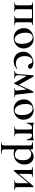

<svg xmlns="http://www.w3.org/2000/svg" viewBox="1599 -2049 725 3963"><g transform="rotate(90 1961.5 -67.5)"><path d="M497 0Q470 0 454 -1L401 -2L349 -1Q334 0 309 0Q307 0 307 -6Q307 -12 309 -12Q331 -12 341 -17Q351 -22 355 -36.5Q359 -51 359 -81V-305Q359 -338 357.5 -349Q356 -360 349.5 -363Q343 -366 323 -366H208Q187 -366 180 -363Q173 -360 171.5 -349Q170 -338 170 -303V-81Q170 -51 173.5 -36.5Q177 -22 187 -17Q197 -12 219 -12Q222 -12 222 -6Q222 0 219 0Q195 0 181 -1L132 -2L75 -1Q60 0 32 0Q29 0 29 -6Q29 -12 32 -12Q57 -12 69 -17Q81 -22 85.5 -36.5Q90 -51 90 -81V-305Q90 -335 85.5 -349.5Q81 -364 69.5 -369Q58 -374 33 -374Q30 -374 30 -380Q30 -386 33 -386H497Q499 -386 499 -380Q499 -374 497 -374Q472 -374 460 -368Q448 -362 443.5 -347.5Q439 -333 439 -303V-81Q439 -51 443.5 -36.5Q448 -22 460 -17Q472 -12 497 -12Q499 -12 499 -6Q499 0 497 0Z M561 -198Q561 -263 593.5 -308.5Q626 -354 676.5 -376.5Q727 -399 780 -399Q841 -399 886.5 -370Q932 -341 956 -293.5Q980 -246 980 -192Q980 -132 950.5 -85Q921 -38 871 -12.5Q821 13 763 13Q703 13 657 -15.5Q611 -44 586 -92.5Q561 -141 561 -198ZM885 -160Q885 -227 866.5 -277Q848 -327 816.5 -353Q785 -379 747 -379Q702 -379 678.5 -342Q655 -305 655 -233Q655 -168 673 -116.5Q691 -65 722.5 -36Q754 -7 793 -7Q837 -7 861 -46Q885 -85 885 -160Z M1047 -186Q1047 -249 1081 -296.5Q1115 -344 1168.5 -369.5Q1222 -395 1277 -395Q1324 -395 1361.5 -376Q1399 -357 1399 -325Q1399 -308 1386.5 -296Q1374 -284 1351 -284Q1312 -284 1296 -328Q1287 -353 1275.5 -363.5Q1264 -374 1240 -374Q1193 -374 1165.5 -331.5Q1138 -289 1138 -218Q1138 -135 1176.5 -83.5Q1215 -32 1297 -32Q1324 -32 1346.5 -39Q1369 -46 1395 -61H1396Q1399 -61 1401.5 -58Q1404 -55 1402 -53Q1365 -20 1329 -4Q1293 12 1247 12Q1182 12 1136.5 -16.5Q1091 -45 1069 -90.5Q1047 -136 1047 -186Z M1987 0Q1958 0 1942 -1L1890 -2L1838 -1Q1826 0 1803 0Q1800 0 1800 -6Q1800 -12 1803 -12Q1829 -12 1839 -20Q1849 -28 1849 -53Q1849 -58 1847 -78L1824 -278L1862 -334L1707 0Q1706 4 1699 4Q1694 4 1691 0L1538 -273L1553 -327L1533 -104L1532 -88Q1532 -49 1548.5 -30.5Q1565 -12 1599 -12Q1602 -12 1602 -6Q1602 0 1599 0Q1577 0 1565 -1L1522 -2L1480 -1Q1468 0 1446 0Q1443 0 1443 -6Q1443 -12 1446 -12Q1478 -12 1493 -34Q1508 -56 1512 -104L1534 -390Q1535 -393 1540 -395Q1545 -397 1551 -397Q1560 -397 1563 -393L1735 -86L1716 -68L1867 -392Q1869 -395 1876 -395Q1881 -395 1886.5 -393Q1892 -391 1893 -389L1928 -81Q1932 -48 1936 -35Q1940 -22 1951 -17Q1962 -12 1987 -12Q1989 -12 1989 -6Q1989 0 1987 0Z M2032 -198Q2032 -263 2064.5 -308.5Q2097 -354 2147.5 -376.5Q2198 -399 2251 -399Q2312 -399 2357.5 -370Q2403 -341 2427 -293.5Q2451 -246 2451 -192Q2451 -132 2421.5 -85Q2392 -38 2342 -12.5Q2292 13 2234 13Q2174 13 2128 -15.5Q2082 -44 2057 -92.5Q2032 -141 2032 -198ZM2356 -160Q2356 -227 2337.5 -277Q2319 -327 2287.5 -353Q2256 -379 2218 -379Q2173 -379 2149.5 -342Q2126 -305 2126 -233Q2126 -168 2144 -116.5Q2162 -65 2193.5 -36Q2225 -7 2264 -7Q2308 -7 2332 -46Q2356 -85 2356 -160Z M2596 -12Q2622 -12 2634 -17Q2646 -22 2650 -36.5Q2654 -51 2654 -81V-303Q2654 -340 2647.5 -353Q2641 -366 2620 -366Q2584 -366 2562 -341Q2540 -316 2526 -256Q2525 -254 2519.5 -254Q2514 -254 2514 -256L2513 -405Q2513 -410 2519 -410Q2525 -410 2525 -405Q2525 -392 2563 -388.5Q2601 -385 2697 -385Q2788 -385 2826 -388.5Q2864 -392 2864 -405Q2864 -410 2870 -410Q2876 -410 2876 -405L2875 -256Q2875 -254 2869 -254Q2863 -254 2863 -256Q2849 -316 2826.5 -341Q2804 -366 2769 -366Q2748 -366 2741.5 -353.5Q2735 -341 2735 -303V-81Q2735 -51 2739.5 -36.5Q2744 -22 2755.5 -17Q2767 -12 2792 -12Q2795 -12 2795 -6Q2795 0 2792 0Q2765 0 2750 -1L2696 -2L2639 -1Q2624 0 2596 0Q2593 0 2593 -6Q2593 -12 2596 -12Z M2921 263Q2947 263 2960 257.5Q2973 252 2978 237.5Q2983 223 2983 194V-305Q2983 -347 2967.5 -360.5Q2952 -374 2911 -374Q2909 -374 2909 -380Q2909 -386 2911 -386H3042Q3055 -386 3059 -381Q3063 -376 3063 -362V194Q3063 224 3070 238Q3077 252 3096 257.5Q3115 263 3156 263Q3159 263 3159 269Q3159 275 3156 275Q3120 275 3100 274L3022 273L2963 274Q2948 275 2921 275Q2918 275 2918 269Q2918 263 2921 263ZM3024 -18 3052 -79Q3080 -45 3108 -28Q3136 -11 3179 -11Q3229 -11 3258 -54.5Q3287 -98 3287 -184Q3287 -263 3251 -306Q3215 -349 3160 -349Q3124 -349 3095.5 -331Q3067 -313 3035 -277L3025 -287Q3076 -345 3122.5 -372Q3169 -399 3218 -399Q3260 -399 3296 -377Q3332 -355 3353.5 -313Q3375 -271 3375 -215Q3375 -136 3342 -85Q3309 -34 3258.5 -10.5Q3208 13 3156 13Q3119 13 3091.5 6Q3064 -1 3024 -18Z M3489 4V-305Q3489 -335 3485 -349.5Q3481 -364 3469 -369Q3457 -374 3432 -374Q3430 -374 3430 -380Q3430 -386 3432 -386Q3455 -386 3468 -385L3528 -384L3601 -385Q3612 -386 3628 -386Q3631 -386 3631 -380Q3631 -374 3628 -374Q3602 -374 3590 -368.5Q3578 -363 3573.5 -349Q3569 -335 3569 -305V-73L3535 -52L3818 -390Q3821 -395 3829 -395Q3842 -395 3842 -390V-81Q3842 -51 3846.5 -36.5Q3851 -22 3863 -17Q3875 -12 3900 -12Q3902 -12 3902 -6Q3902 0 3900 0Q3872 0 3857 -1L3803 -2L3746 -1Q3730 0 3703 0Q3701 0 3701 -6Q3701 -12 3703 -12Q3729 -12 3741 -17Q3753 -22 3757.5 -36.5Q3762 -51 3762 -81V-318L3800 -338L3513 5Q3510 9 3503 9Q3498 9 3493.5 7.5Q3489 6 3489 4Z"/></g></svg>

Font: Cormorant Garamond SemiBold
Style: Regular
Weight: 600
Designer: Christian Thalmann (Catharsis Fonts)
Foundry: Catharsis Fonts
Version: Version 4.000